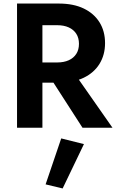

<svg xmlns="http://www.w3.org/2000/svg" viewBox="-20 -720 660 1082"><path d="M235 -326 445 0H614L386 -326ZM76 -700V0H219V-700ZM163 -578H302Q340 -578 367.5 -565.5Q395 -553 410 -529.5Q425 -506 425 -473Q425 -440 410 -416.5Q395 -393 367.5 -380.5Q340 -368 302 -368H163V-254H311Q394 -254 452 -282Q510 -310 541 -360.5Q572 -411 572 -477Q572 -544 541 -594Q510 -644 452 -672Q394 -700 311 -700H163ZM325 60 237 319 333 342 453 92Z"/></svg>

Font: Jost SemiBold
Style: Regular
Weight: 600
Version: Version 3.710